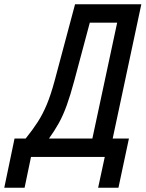

<svg xmlns="http://www.w3.org/2000/svg" viewBox="-105 -734 681 898"><path d="M-85 144 -37 -86H15Q48 -127 71.5 -163.5Q95 -200 114 -245.5Q133 -291 151 -358L246 -714H556L422 -86H498L449 144H354L385 0H40L10 144ZM124 -86H327L443 -628H315L242 -355Q224 -288 207 -241Q190 -194 170 -158Q150 -122 124 -86Z"/></svg>

Font: Noto Sans ExtraCondensed Medium
Style: Italic
Weight: 500
Width: 2
Italic angle: -12°
Designer: Monotype Design Team
Foundry: Monotype Imaging Inc.
Version: Version 2.013; ttfautohint (v1.8.4.7-5d5b)